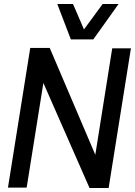

<svg xmlns="http://www.w3.org/2000/svg" viewBox="-20 -943 678 965"><path d="M20 0 132 -702H230L459 -165L544 -700H638L526 2H430L198 -526L114 0ZM576 -923 449 -745H336L268 -923H347L402 -795L496 -923Z"/></svg>

Font: Georama ExtraCondensed Thin Medium
Style: Italic
Weight: 500
Italic angle: -9°
Version: Version 1.001